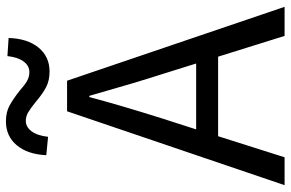

<svg xmlns="http://www.w3.org/2000/svg" viewBox="-186 -793 979 647"><g transform="rotate(-90 303.5 -469.5)"><path d="M386 -792Q355 -792 332.5 -804Q310 -816 283 -839Q262 -856 248.5 -864Q235 -872 220 -872Q199 -872 184.5 -852.5Q170 -833 166 -797L104 -803Q107 -866 137.5 -902.5Q168 -939 218 -939Q249 -939 271 -927Q293 -915 321 -893Q340 -876 354 -868Q368 -860 384 -860Q405 -860 419.5 -879Q434 -898 438 -934L499 -930Q497 -866 466.5 -829Q436 -792 386 -792ZM436 -224H168L97 0H3L252 -733H355L604 0H506ZM378 -410Q348 -503 304 -658H300Q273 -556 227 -410L191 -298H413Z"/></g></svg>

Font: Noto Sans SC
Style: Regular
Weight: 400
Designer: Ryoko NISHIZUKA ____ (kana & ideographs); Paul D. Hunt (Latin, Greek & Cyrillic); Wenlong ZHANG ___ (bopomofo); Sandoll 
Foundry: Adobe Systems Incorporated
Version: Version 1.004